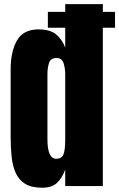

<svg xmlns="http://www.w3.org/2000/svg" viewBox="-20 -879 563 907"><path d="M179.2 7.8Q128.4 7.8 98.6 -10.7Q68.8 -29.3 54.2 -62Q39.6 -94.7 34.9 -138.7Q30.3 -182.6 30.3 -232.9V-551.3Q30.3 -635.7 60.3 -688Q90.3 -740.2 162.1 -740.2Q215.3 -740.2 243.9 -717.5Q272.5 -694.8 288.1 -654.3V-748H206.1V-822.8H288.1V-859.4H465.8V-822.8H523.4V-748H465.8V0H288.1V-77.6Q273.4 -38.1 249.3 -15.1Q225.1 7.8 179.2 7.8ZM246.1 -128.9Q271 -128.9 279.5 -148.9Q288.1 -168.9 288.1 -220.7V-528.8Q288.1 -554.7 280.5 -579.8Q272.9 -605 247.1 -605Q218.8 -605 211.4 -581.1Q204.1 -557.1 204.1 -528.8V-220.7Q204.1 -128.9 246.1 -128.9Z"/></svg>

Font: Anton SC
Style: Regular
Weight: 400
Designer: Vernon Adams
Foundry: Vernon Adams
Version: Version 2.116; ttfautohint (v1.8.4.7-5d5b)